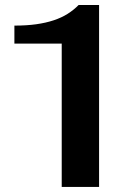

<svg xmlns="http://www.w3.org/2000/svg" viewBox="-20 -735 512 755"><path d="M222.7 0V-563.5H36.6V-634.3Q84 -634.3 122.3 -639.6Q160.6 -645 191.4 -655.3Q222.2 -665.5 246.1 -680.7Q270 -695.8 289.1 -715.3H369.6V0Z"/></svg>

Font: Proza Libre
Style: SemiBold
Weight: 600
Designer: Jasper de Waard
Foundry: Jasper de Waard
Version: Version 1.000; ttfautohint (v1.4.1.8-43bc) -l 8 -r 50 -G 200